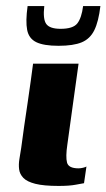

<svg xmlns="http://www.w3.org/2000/svg" viewBox="-20 -609 351 633"><path d="M239 -399Q230 -333 220.5 -266Q211 -199 202 -132Q196 -92 201 -73Q206 -54 239 -54Q246 -54 254 -56Q262 -58 265 -60L257 -5Q250 -4 229.5 0Q209 4 173 4Q124 4 96.5 -3Q69 -10 57 -22.5Q45 -35 43 -51Q41 -67 44 -85Q47 -103 50 -122Q54 -153 59.5 -191.5Q65 -230 71 -269.5Q77 -309 81.5 -343Q86 -377 89 -399Q127 -399 164 -399Q201 -399 239 -399ZM173 -458Q124 -458 99.5 -470Q75 -482 69.5 -510.5Q64 -539 71 -589H126Q121 -546 132.5 -530Q144 -514 180 -514Q221 -514 235 -532Q249 -550 254 -589H311Q305 -538 291 -509.5Q277 -481 249.5 -469.5Q222 -458 173 -458Z"/></svg>

Font: Genos Thin
Style: Bold Italic
Weight: 700
Italic angle: -8°
Version: Version 1.010